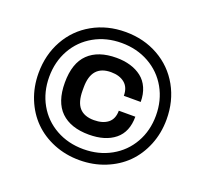

<svg xmlns="http://www.w3.org/2000/svg" viewBox="-122 -845 1072 1002"><g transform="rotate(20 413.5 -343.5)"><path d="M58.1 -342.8Q58.1 -444.3 103.5 -525.9Q148.9 -607.4 230.2 -653.3Q311.5 -699.2 413.1 -699.2Q514.6 -699.2 596.2 -653.3Q677.7 -607.4 723.4 -525.9Q769 -444.3 769 -342.8Q769 -266.6 742.2 -200.4Q715.3 -134.3 668.5 -87.6Q621.6 -41 555.4 -14.4Q489.3 12.2 413.1 12.2Q336.9 12.2 271 -14.4Q205.1 -41 158.2 -87.9Q111.3 -134.8 84.7 -200.7Q58.1 -266.6 58.1 -342.8ZM710 -342.8Q710 -427.2 671.9 -494.6Q633.8 -562 565.9 -600.1Q498 -638.2 413.1 -638.2Q328.1 -638.2 260.5 -600.1Q192.9 -562 155 -494.6Q117.2 -427.2 117.2 -342.8Q117.2 -258.8 155 -191.7Q192.9 -124.5 260.5 -86.7Q328.1 -48.8 413.1 -48.8Q498 -48.8 565.9 -86.7Q633.8 -124.5 671.9 -191.7Q710 -258.8 710 -342.8ZM414.1 -129.9Q313 -129.9 258.5 -182.6Q204.1 -235.4 204.1 -342.8Q204.1 -450.7 258.5 -503.4Q313 -556.2 414.1 -556.2Q456.5 -556.2 491.9 -545.7Q527.3 -535.2 554.2 -514.4Q581.1 -493.7 595.9 -460Q610.8 -426.3 610.8 -382.8H517.1Q517.1 -429.2 488.8 -452.6Q460.4 -476.1 413.1 -476.1Q305.2 -476.1 305.2 -353V-335.9Q305.2 -271 332 -240.5Q358.9 -210 413.1 -210Q461.9 -210 490.5 -232.4Q519 -254.9 519 -300.8H610.8Q610.8 -215.8 557.9 -172.9Q504.9 -129.9 414.1 -129.9Z"/></g></svg>

Font: Archivo Expanded
Style: Bold
Weight: 700
Width: 7
Designer: Hector Gatti
Foundry: Omnibus-Type
Version: Version 2.001